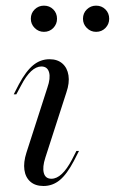

<svg xmlns="http://www.w3.org/2000/svg" viewBox="-20 -630 396 662"><path d="M129.8 11.3Q101.6 11.3 84.7 -3.6Q67.7 -18.5 64.1 -44.4Q60.5 -70.2 71 -103.2L143.5 -328.2Q154.8 -360.5 149.2 -380.6Q143.5 -400.8 122.6 -400.8Q104.8 -400.8 87.1 -384.3Q69.4 -367.7 52.4 -334.7L36.3 -304.8H27.4L45.2 -339.5Q69.4 -384.7 94.4 -405.2Q119.4 -425.8 150.8 -425.8Q178.2 -425.8 195.2 -410.9Q212.1 -396 216.1 -370.2Q220.2 -344.4 208.9 -311.3L136.3 -86.3Q125.8 -54 131 -33.9Q136.3 -13.7 157.3 -13.7Q193.5 -13.7 228.2 -79.8L243.5 -109.7H252.4L234.7 -75Q210.5 -29 185.9 -8.9Q161.3 11.3 129.8 11.3ZM311.3 -520.2Q292.7 -520.2 279.4 -533.5Q266.1 -546.8 266.1 -565.3Q266.1 -584.7 279.4 -597.6Q292.7 -610.5 311.3 -610.5Q330.6 -610.5 343.5 -597.6Q356.5 -584.7 356.5 -565.3Q356.5 -546.8 343.5 -533.5Q330.6 -520.2 311.3 -520.2ZM131.5 -520.2Q112.9 -520.2 99.6 -533.5Q86.3 -546.8 86.3 -565.3Q86.3 -584.7 99.6 -597.6Q112.9 -610.5 131.5 -610.5Q150.8 -610.5 163.7 -597.6Q176.6 -584.7 176.6 -565.3Q176.6 -546.8 163.7 -533.5Q150.8 -520.2 131.5 -520.2Z"/></svg>

Font: Playfair 144pt Light
Style: Italic
Weight: 300
Italic angle: -15.6°
Designer: Claus Eggers Sørensen
Foundry: Claus Eggers Sørensen
Version: Version 2.001;gftools[0.9.30]